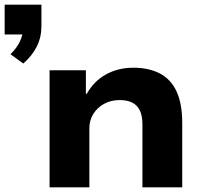

<svg xmlns="http://www.w3.org/2000/svg" viewBox="-56 -805 884 825"><path d="M44 -532 -11 -572Q16 -598 29.5 -627Q43 -656 43 -679L72 -657H-36V-785H122V-692Q122 -645 102 -605Q82 -565 44 -532ZM157 0V-503H313V-402H317Q347 -456 399 -485Q451 -514 517 -514Q583 -514 630.5 -489.5Q678 -465 702.5 -412.5Q727 -360 727 -276V0H556V-271Q556 -307 545 -330Q534 -353 512.5 -364Q491 -375 458 -375Q421 -375 391.5 -359Q362 -343 345 -315.5Q328 -288 328 -255V0Z"/></svg>

Font: Nunito Sans 7pt SemiExpanded ExtraBold
Style: Regular
Weight: 800
Width: 6
Designer: Vernon Adams
Foundry: Vernon Adams
Version: Version 3.101;gftools[0.9.27]